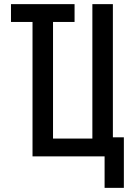

<svg xmlns="http://www.w3.org/2000/svg" viewBox="-20 -755 640 927"><path d="M485 152V0H137V-649H33V-735H340V-649H236V-86H426V-735H525V-92H578V152Z"/></svg>

Font: Iosevka Semibold Extended
Style: Regular
Weight: 600
Width: 7
Monospace: yes
Designer: Belleve Invis
Foundry: Belleve Invis
Version: Version 32.5.0; ttfautohint (v1.8.4)